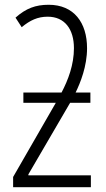

<svg xmlns="http://www.w3.org/2000/svg" viewBox="-20 -785 446 805"><path d="M184 -765C129 -765 89 -750 45 -711L71 -671C106 -700 138 -715 180 -715C251 -715 290 -663 290 -583C290 -514 266 -450 238 -397H78V-354H214L35 -43V0H361V-50H99V-54L274 -354H359V-397H297C317 -438 345 -507 345 -583C345 -690 290 -765 184 -765Z"/></svg>

Font: Noto Sans UI Condensed Light
Style: Regular
Weight: 300
Width: 3
Designer: Monotype Design Team
Foundry: Monotype Imaging Inc.
Version: Version 1.901